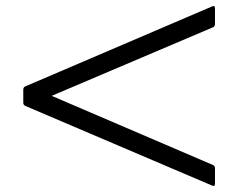

<svg xmlns="http://www.w3.org/2000/svg" viewBox="-20 -689 796 635"><path d="M685 -143 151 -372 685 -599C689 -601 691 -605 691 -609V-662C691 -668 688 -671 682 -668L63 -403C59 -401 57 -397 57 -393V-349C57 -345 59 -341 63 -339L682 -75C688 -72 691 -75 691 -81V-133C691 -137 689 -141 685 -143Z"/></svg>

Font: Shippori Mincho OTF SemiBold
Style: Regular
Weight: 600
Designer: FONTDASU
Foundry: FONTDASU / Google Inc. / but / Adobe
Version: Version 3.300;hotconv 1.0.109;makeotfexe 2.5.65596